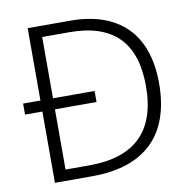

<svg xmlns="http://www.w3.org/2000/svg" viewBox="-80 -793 871 873"><g transform="rotate(-10 355.5 -357.0)"><path d="M299 -714H104V-380H24V-329H104V0H276C519 0 649 -124 649 -364C649 -592 524 -714 299 -714ZM287 -663C489 -663 588 -563 588 -362C588 -155 484 -51 272 -51H162V-329H354V-380H162V-663Z"/></g></svg>

Font: Noto Sans Gujarati Light
Style: Regular
Weight: 300
Designer: Jelle Bosma - Monotype Design Team, Universal Thirst
Foundry: Monotype Imaging Inc.
Version: Version 2.106